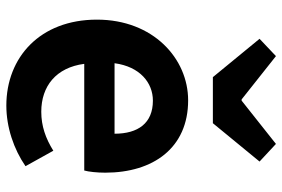

<svg xmlns="http://www.w3.org/2000/svg" viewBox="-166 -732 912 621"><g transform="rotate(90 290.5 -422.0)"><path d="M322 14C392 14 463 -10 518 -48L468 -138C428 -113 388 -99 342 -99C259 -99 199 -147 187 -238H532C536 -252 539 -279 539 -306C539 -461 459 -574 305 -574C170 -574 44 -461 44 -279C44 -95 166 14 322 14ZM185 -336C196 -418 248 -460 306 -460C379 -460 413 -412 413 -336ZM230 -654H379L503 -805L446 -858L306 -747H302L162 -858L106 -805Z"/></g></svg>

Font: Kinto Sans
Style: Bold
Weight: 700
Designer: Authors: Ryoko NISHIZUKA  (kana & ideographs); Paul D. Hunt (Latin, Greek & Cyrillic); Wenlong ZHANG  (bopomofo); Sandol
Foundry: Adobe Systems Incorporated, ookami Inc.
Version: Version 0.001